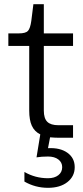

<svg xmlns="http://www.w3.org/2000/svg" viewBox="-20 -660 400 920"><path d="M220 -2 210 50Q268 47 303 72Q338 97 338 141Q338 185 303 212.5Q268 240 210 240Q149 240 97 210V164Q149 194 210 194Q241 194 259.5 179.5Q278 165 278 141Q278 118 259.5 104Q241 90 210 90Q179 90 155 94L173 -16Q145 -30 132.5 -57.5Q120 -85 120 -130V-440H20V-500H70Q103 -500 114 -512Q125 -524 130 -560L140 -640H190V-500H330V-440H190V-130Q190 -93 206.5 -76.5Q223 -60 260 -60H330V0H260Q244 0 220 -2Z"/></svg>

Font: Goli Light
Style: Regular
Weight: 300
Designer: jaikishan Patel
Foundry: MagicType
Version: Version 1.000